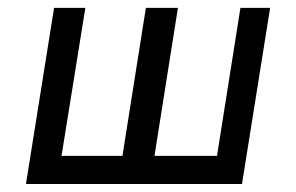

<svg xmlns="http://www.w3.org/2000/svg" viewBox="-20 -460 739 480"><path d="M344.7 -440.4H424.8L366.2 -70.3H522.5L581.1 -440.4H655.3L585 0H44.9L115.2 -440.4H193.4L133.8 -70.3H286.1Z"/></svg>

Font: Geo
Style: Oblique
Weight: 500
Italic angle: -11°
Version: Version 001.2